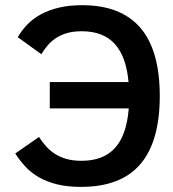

<svg xmlns="http://www.w3.org/2000/svg" viewBox="-20 -710 672 744"><path d="M48.8 -565.9Q64 -592.3 85.9 -615Q107.9 -637.7 138.2 -654.3Q168.5 -670.9 208.3 -680.4Q248 -689.9 298.8 -689.9Q448.2 -689.9 523.7 -602.5Q599.1 -515.1 599.1 -337.9Q599.1 -161.6 523.7 -73.7Q448.2 14.2 293.9 14.2Q240.7 14.2 200.7 4.2Q160.6 -5.9 130.6 -23.2Q100.6 -40.5 78.6 -64.2Q56.6 -87.9 39.1 -115.2L130.9 -179.2Q143.6 -160.2 158.4 -143.3Q173.3 -126.5 192.6 -114Q211.9 -101.6 237.1 -94.2Q262.2 -86.9 295.9 -86.9Q336.9 -86.9 368.9 -98.6Q400.9 -110.4 424.1 -135Q447.3 -159.7 460.9 -198Q474.6 -236.3 479 -290H172.9V-392.1H478Q469.7 -489.3 425.3 -539.1Q380.9 -588.9 296.9 -588.9Q262.7 -588.9 238 -581.3Q213.4 -573.7 195.1 -561.3Q176.8 -548.8 163.6 -532.7Q150.4 -516.6 140.1 -500Z"/></svg>

Font: Lorenzo Sans Medium
Style: Regular
Weight: 500
Foundry: Intel Corporation
Version: Version 1.00; ttfautohint (v1.5)